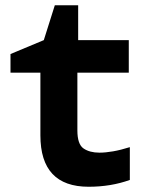

<svg xmlns="http://www.w3.org/2000/svg" viewBox="-20 -702 540 732"><path d="M318 10Q403 10 475 -16V-141Q440 -130 411 -125Q382 -120 359 -120Q322 -120 298.5 -136Q275 -152 275 -205V-425H471V-549H278V-682H189L147 -549L20 -496V-425H134V-186Q134 10 318 10Z"/></svg>

Font: Noto Sans Mono Condensed Extra
Style: Regular
Weight: 800
Width: 3
Designer: Monotype Design Team
Foundry: Monotype Imaging Inc.
Version: Version 1.900